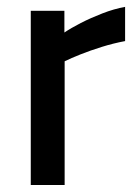

<svg xmlns="http://www.w3.org/2000/svg" viewBox="-20 -531 396 551"><path d="M68.3 0V-500H164.8V-437.7Q183.2 -450.2 211.7 -464.9Q240.2 -479.5 273.7 -492.5Q307.1 -505.5 339 -511.3V-413.1Q305.5 -406.8 272.4 -396.5Q239.3 -386.2 211.5 -375.1Q183.7 -364.1 165.5 -355.1V0Z"/></svg>

Font: Titillium Web SemiBold
Style: Regular
Weight: 600
Designer: Mohamed Gaber, Accademia di Belle Arti di Urbino
Foundry: Kief Type Foundry, Accademia di Belle Arti di Urbino
Version: Version 3.000; ttfautohint (v1.8.4)